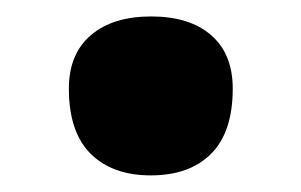

<svg xmlns="http://www.w3.org/2000/svg" viewBox="-20 -464 361 230"><path d="M160.6 -253.9Q114.7 -253.9 88.6 -279.8Q62.5 -305.7 62.5 -357.9Q62.5 -399.4 88.9 -421.9Q115.2 -444.3 161.1 -444.3Q207 -444.3 232.9 -421.9Q258.8 -399.4 258.8 -357.9Q258.8 -305.7 232.9 -279.8Q207 -253.9 160.6 -253.9Z"/></svg>

Font: Pinar DS1 Bold
Style: Regular
Weight: 700
Designer: Amin Abedi
Version: Version 3.000